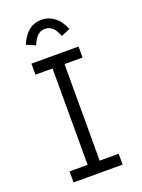

<svg xmlns="http://www.w3.org/2000/svg" viewBox="-152 -880 704 949"><g transform="rotate(-20 200.0 -405.0)"><path d="M65 0V-58H160V-565H70V-623H318V-565H223V-57H323V0ZM123 -700 76 -720Q113 -810 190 -810Q227 -810 257 -787.5Q287 -765 305 -720L258 -700Q246 -733 229.5 -747.5Q213 -762 190 -762Q147 -762 123 -700Z"/></g></svg>

Font: Inconsolata Condensed
Style: Regular
Weight: 400
Width: 3
Monospace: yes
Designer: Raph Levien, Cyreal, Brenton Simpson
Foundry: Raph Levien, Cyreal, Google
Version: Version 3.000; ttfautohint (v1.8.2.53-6de2)